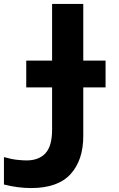

<svg xmlns="http://www.w3.org/2000/svg" viewBox="-55 -734 605 973"><path d="M103 219Q70 219 34.5 214.5Q-1 210 -35 201V62Q3 73 32.5 76Q62 79 79 79Q142 79 175.5 42.5Q209 6 209 -77V-291H78V-427H209V-714H367V-427H480V-291H367V-45Q367 78 302.5 148.5Q238 219 103 219Z"/></svg>

Font: Noto Sans Mono Condensed Black
Style: Regular
Weight: 900
Width: 3
Designer: Monotype Design Team
Foundry: Monotype Imaging Inc.
Version: Version 2.014